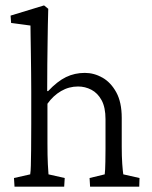

<svg xmlns="http://www.w3.org/2000/svg" viewBox="-20 -697 567 717"><path d="M34.2 0 32.2 -32.2 92.8 -45.9Q94.7 -57.6 95.2 -78.6Q95.7 -99.6 96.2 -136.7Q96.7 -173.8 96.7 -233.4V-354.5Q96.7 -387.7 96.2 -427.7Q95.7 -467.8 95.2 -504.9Q94.7 -542 94.2 -568.4Q93.8 -594.7 93.8 -601.6L21.5 -611.3L19.5 -638.7L144.5 -676.8L160.2 -664.1Q159.2 -633.8 158.7 -603Q158.2 -572.3 157.7 -536.6Q157.2 -501 156.7 -457.5Q156.2 -414.1 156.2 -357.4L159.2 -356.4Q194.3 -393.6 226.6 -409.2Q258.8 -424.8 296.9 -424.8Q331.1 -424.8 362.3 -407.2Q393.6 -389.6 414.1 -352.5Q434.6 -315.4 434.6 -256.8V-149.4Q434.6 -113.3 436.5 -85.4Q438.5 -57.6 440.4 -45.9L501 -32.2L500 0H316.4L314.5 -32.2L371.1 -45.9Q372.1 -53.7 372.6 -64.5Q373 -75.2 373.5 -93.3Q374 -111.3 374 -140.6V-252Q374 -295.9 359.4 -322.8Q344.7 -349.6 321.3 -361.8Q297.9 -374 271.5 -374Q237.3 -374 208 -356.9Q178.7 -339.8 157.2 -309.6V-161.1Q157.2 -114.3 158.7 -84Q160.2 -53.7 161.1 -45.9L221.7 -32.2L219.7 0Z"/></svg>

Font: Crimson Pro ExtraLight Light
Style: Regular
Weight: 300
Version: Version 1.002